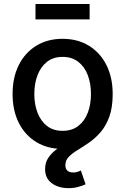

<svg xmlns="http://www.w3.org/2000/svg" viewBox="-20 -745 636 975"><path d="M297.9 11.2Q221.2 11.2 164.1 -23.7Q106.9 -58.6 75.4 -121.3Q43.9 -184.1 43.9 -267.6Q43.9 -351.6 75.4 -414.6Q106.9 -477.5 164.1 -512.7Q221.2 -547.9 297.9 -547.9Q374.5 -547.9 431.6 -512.7Q488.8 -477.5 520.5 -414.6Q552.2 -351.6 552.2 -267.6Q552.2 -184.1 520.5 -121.3Q488.8 -58.6 431.6 -23.7Q374.5 11.2 297.9 11.2ZM297.9 -80.6Q345.7 -80.6 377.9 -105.7Q410.2 -130.9 426 -173.1Q441.9 -215.3 441.9 -267.6Q441.9 -320.3 426 -362.8Q410.2 -405.3 377.9 -430.7Q345.7 -456.1 297.9 -456.1Q250 -456.1 218.3 -430.7Q186.5 -405.3 170.4 -362.8Q154.3 -320.3 154.3 -267.6Q154.3 -215.3 170.4 -173.1Q186.5 -130.9 218.3 -105.7Q250 -80.6 297.9 -80.6ZM328.6 210.4Q276.4 210.4 242.7 185.3Q209 160.2 209 113.8Q209 81.5 224.4 57.9Q239.7 34.2 264.9 15.1Q290 -3.9 320.3 -22.5Q350.6 -41 380.4 -62.3Q410.2 -83.5 435.5 -111.3Q460.9 -139.2 476.1 -177.2Q491.2 -215.3 491.2 -267.6H552.2Q552.2 -198.7 534.9 -151.6Q517.6 -104.5 490.2 -73.2Q462.9 -42 432.1 -20.8Q401.4 0.5 374 17.1Q346.7 33.7 329.3 51.3Q312 68.8 312 94.2Q312 111.3 321.8 121.1Q331.5 130.9 352.5 130.9Q363.3 130.9 372.8 127.9Q382.3 125 390.6 120.6L414.6 190.9Q399.4 197.8 377.4 204.1Q355.5 210.4 328.6 210.4ZM435.1 -724.6V-646.5H160.2V-724.6Z"/></svg>

Font: V-Inter
Style: Medium-500
Weight: 500
Designer: Rasmus Andersson
Foundry: rsms
Version: Version 4.000;git-4146feb